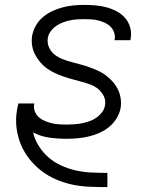

<svg xmlns="http://www.w3.org/2000/svg" viewBox="-20 -558 640 783"><path d="M417 205Q381 205 344.5 203.5Q308 202 273.5 194.5Q239 187 207 173Q175 159 148 138Q121 117 100 90.5Q79 64 65.5 32Q52 0 47.5 -35.5Q43 -71 49 -107Q50 -114 51.5 -121.5Q53 -129 55 -136H120Q120 -135 119.5 -133.5Q119 -132 119 -131Q117 -116 122.5 -102.5Q128 -89 139 -79.5Q150 -70 163.5 -64.5Q177 -59 191 -55.5Q205 -52 220.5 -51Q236 -50 251 -50Q266 -50 281.5 -51Q297 -52 312.5 -55Q328 -58 343 -63Q358 -68 371.5 -77Q385 -86 395.5 -99.5Q406 -113 408 -128Q412 -148 403.5 -165.5Q395 -183 380.5 -195Q366 -207 348 -213.5Q330 -220 311.5 -225Q293 -230 274.5 -235Q256 -240 237.5 -246.5Q219 -253 202 -261Q185 -269 170 -280Q155 -291 143 -305.5Q131 -320 122.5 -336.5Q114 -353 111 -372.5Q108 -392 111 -412Q115 -434 126.5 -454Q138 -474 156 -489Q174 -504 195 -513.5Q216 -523 237.5 -528.5Q259 -534 281 -536Q303 -538 324 -538Q347 -538 370 -536Q393 -534 415 -528Q437 -522 456.5 -511.5Q476 -501 490 -485Q504 -469 510.5 -447Q517 -425 513 -402Q513 -400 512.5 -398Q512 -396 512 -394H447Q447 -395 447.5 -396.5Q448 -398 448 -399Q450 -413 445 -426.5Q440 -440 430.5 -449.5Q421 -459 408 -465Q395 -471 381.5 -474.5Q368 -478 353.5 -479Q339 -480 324 -480Q310 -480 295 -479Q280 -478 265.5 -475Q251 -472 236.5 -466.5Q222 -461 209 -452Q196 -443 186.5 -430Q177 -417 175 -403Q172 -382 180 -364.5Q188 -347 202.5 -335.5Q217 -324 235 -317Q253 -310 271.5 -305Q290 -300 308.5 -295Q327 -290 345.5 -283.5Q364 -277 381 -269Q398 -261 412.5 -250Q427 -239 439.5 -225Q452 -211 460.5 -194Q469 -177 472 -157.5Q475 -138 472 -118Q468 -96 455.5 -75.5Q443 -55 424.5 -40Q406 -25 384 -15.5Q362 -6 340 -1Q318 4 295.5 6Q273 8 251 8Q215 8 180 3Q145 -2 115 -18Q122 12 138.5 38Q155 64 178 84Q201 104 229.5 117Q258 130 289 137Q320 144 352.5 145.5Q385 147 417 147H418V205Z"/></svg>

Font: Iosevka Curly LtExObl
Style: Regular
Weight: 300
Width: 7
Italic angle: -9°
Monospace: yes
Designer: Belleve Invis
Foundry: Belleve Invis
Version: Version 11.1.0; ttfautohint (v1.8.3)